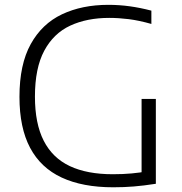

<svg xmlns="http://www.w3.org/2000/svg" viewBox="-20 -769 752 794"><path d="M448.5 5.5Q321.5 5.5 235 -34.8Q148.5 -75 104.5 -157.8Q60.5 -240.5 60.5 -368.5Q60.5 -502.5 107 -586.5Q153.5 -670.5 236.2 -709.8Q319 -749 428 -749Q473 -749 516.5 -743Q560 -737 606 -725V-670Q554.5 -684.5 512.5 -689.8Q470.5 -695 431.5 -695Q339.5 -695 270.5 -663Q201.5 -631 163 -559.2Q124.5 -487.5 124.5 -369.5Q124.5 -258 160.8 -187Q197 -116 268.5 -82.2Q340 -48.5 446.5 -48.5Q489 -48.5 524.5 -51.8Q560 -55 590.5 -61L565.5 -32.5V-360H624.5V-9Q573 -1 532.8 2.2Q492.5 5.5 448.5 5.5Z"/></svg>

Font: Encode Sans SemiExpanded Light
Style: Regular
Weight: 300
Width: 6
Designer: Multiple Designers
Foundry: Impallari Type
Version: Version 3.002